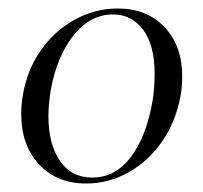

<svg xmlns="http://www.w3.org/2000/svg" viewBox="-20 -419 478 452"><path d="M30 -150Q30 -175 34 -196Q44 -255 76.5 -301Q109 -347 156.5 -373Q204 -399 257 -399Q326 -399 367.5 -355Q409 -311 409 -239Q409 -214 405 -193Q394 -133 362 -86.5Q330 -40 283 -13.5Q236 13 183 13Q114 13 72 -32Q30 -77 30 -150ZM339 -181Q344 -210 344 -245Q344 -313 317 -349Q290 -385 246 -385Q192 -385 152.5 -335Q113 -285 99 -204Q94 -171 94 -146Q94 -80 121 -40.5Q148 -1 197 -1Q252 -1 288.5 -50Q325 -99 339 -181Z"/></svg>

Font: Cormorant Garamond
Style: Italic
Weight: 400
Italic angle: -10°
Designer: Christian Thalmann (Catharsis Fonts)
Foundry: Catharsis Fonts
Version: Version 4.000